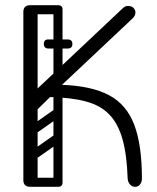

<svg xmlns="http://www.w3.org/2000/svg" viewBox="-20 -720 607 740"><path d="M501 0Q489 0 481 -9Q473 -18 472 -32Q469 -124 452 -184Q435 -244 401 -279Q367 -314 311 -329Q255 -344 173 -346L120 -294L75 -332L453 -688Q462 -697 473 -697Q489 -697 495.5 -688.5Q502 -680 502 -673Q502 -665 499 -659.5Q496 -654 491 -649L219 -393Q333 -389 400.5 -353Q468 -317 497.5 -239Q527 -161 527 -31Q527 -18 519.5 -9Q512 0 501 0ZM97 0Q70 0 70 -26V-674Q70 -700 97 -700Q125 -700 125 -674V-26Q125 0 97 0ZM81 -17Q81 -35 99 -35H202Q220 -35 220 -17Q220 0 201 0H98Q81 0 81 -17ZM82 -682Q82 -700 100 -700H203Q221 -700 221 -682Q221 -665 202 -665H99Q82 -665 82 -682ZM203 -402Q186 -402 186 -419V-683Q186 -700 203 -700Q221 -700 221 -684V-420Q221 -402 203 -402ZM149 -551Q149 -568 166 -568H240Q259 -568 259 -551Q259 -533 241 -533H167Q149 -533 149 -551ZM149 -551Q149 -568 166 -568H240Q259 -568 259 -551Q259 -533 241 -533H167Q149 -533 149 -551ZM215 -198Q220 -191 218.5 -184Q217 -177 212 -173L118 -107Q105 -98 95 -111Q84 -127 98 -136L192 -202Q205 -211 215 -198ZM215 -296Q220 -289 218.5 -282Q217 -275 212 -271L118 -205Q105 -196 95 -209Q84 -225 98 -234L192 -300Q205 -309 215 -296ZM108 0Q90 0 90 -18V-350Q90 -366 108 -366Q125 -366 125 -349V-17Q125 0 108 0ZM204 0Q186 0 186 -18V-350Q186 -366 204 -366Q221 -366 221 -349V-17Q221 0 204 0Z"/></svg>

Font: Agu Display
Style: Regular
Weight: 400
Designer: Oluwaseun Badejo
Version: Version 1.103